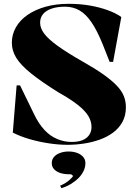

<svg xmlns="http://www.w3.org/2000/svg" viewBox="-20 -743 706 1005"><path d="M334 15Q286 15 234 7Q182 -1 134 -15Q86 -29 47 -49L67 -296H85L159 -144Q182 -96 212 -63.5Q242 -31 279 -15.5Q316 0 355 0Q388 0 411 -9Q434 -18 446.5 -36Q459 -54 459 -78Q459 -108 442.5 -135.5Q426 -163 388.5 -193Q351 -223 285 -260Q194 -317 141 -360Q88 -403 65 -440.5Q42 -478 42 -519Q42 -562 63 -599.5Q84 -637 123.5 -664.5Q163 -692 217.5 -707.5Q272 -723 340 -723Q399 -723 450.5 -714Q502 -705 544.5 -689.5Q587 -674 615 -654L572 -419H554L518 -510Q489 -582 459.5 -625.5Q430 -669 396 -688.5Q362 -708 321 -708Q280 -708 250.5 -698Q221 -688 205.5 -669.5Q190 -651 190 -624Q190 -596 211 -567.5Q232 -539 281 -503.5Q330 -468 414 -420Q478 -384 521 -353.5Q564 -323 590.5 -295.5Q617 -268 628 -240.5Q639 -213 639 -182Q639 -138 621 -105Q603 -72 572 -49Q541 -26 501.5 -12Q462 2 419 8.5Q376 15 334 15ZM301 242 295 229Q309 223 322 215Q335 207 346 197Q357 187 363 178L352 169H339Q314 169 294 162Q274 155 262.5 142Q251 129 251 111Q251 92 262.5 78.5Q274 65 294.5 57.5Q315 50 339 50Q364 50 384 57.5Q404 65 415.5 78.5Q427 92 427 111Q427 132 417.5 152Q408 172 391 189Q374 206 351 220Q328 234 301 242Z"/></svg>

Font: Kalnia SemiBold
Style: Regular
Weight: 600
Designer: Frida Medrano
Foundry: Frida Medrano
Version: Version 1.105